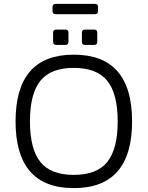

<svg xmlns="http://www.w3.org/2000/svg" viewBox="-20 -957 759 987"><path d="M359 10Q60 10 60 -333Q60 -676 359 -676Q659 -676 659 -333Q659 10 359 10ZM359 -58Q478 -58 531.5 -124.5Q585 -191 585 -333Q585 -475 531.5 -541.5Q478 -608 359 -608Q241 -608 187.5 -541.5Q134 -475 134 -333Q134 -191 187.5 -124.5Q241 -58 359 -58ZM417 -726Q401 -726 401 -742V-789Q401 -805 417 -805H464Q480 -805 480 -789V-742Q480 -726 464 -726ZM269 -726Q253 -726 253 -742V-789Q253 -805 269 -805H316Q332 -805 332 -789V-742Q332 -726 316 -726ZM266 -884Q250 -884 250 -900V-921Q250 -937 266 -937H468Q484 -937 484 -921V-900Q484 -884 468 -884Z"/></svg>

Font: Pitagon Sans
Style: Regular
Weight: 400
Designer: Travis Tran
Foundry: Pitagon
Version: Version 1.001; ttfautohint (v1.8.4.7-5d5b);gftools[0.9.26]